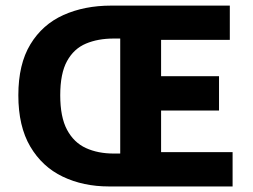

<svg xmlns="http://www.w3.org/2000/svg" viewBox="-20 -672 911 692"><path d="M372.6 0Q280 0 206 -35.4Q132.1 -70.8 89.1 -143.8Q46.1 -216.7 46.1 -328.7Q46.1 -440.7 89.5 -512.2Q132.9 -583.8 208.5 -617.8Q284.1 -651.8 380.8 -651.8H808.3V-528.2H560.6V-397.3H769.4V-273.7H560.6V-123.6H818.3V0ZM389.8 -118.6H413.3V-533.1H389.8Q333.1 -533.1 289.7 -514.8Q246.2 -496.5 221.7 -452Q197.1 -407.5 197.1 -328.7Q197.1 -249.9 221.7 -204.1Q246.2 -158.3 289.7 -138.4Q333.1 -118.6 389.8 -118.6Z"/></svg>

Font: Source Sans 3 Variable
Style: Regular
Weight: 200
Designer: Paul D. Hunt
Foundry: Adobe Systems Incorporated
Version: Version 3.026